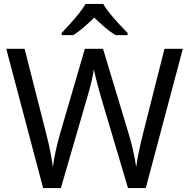

<svg xmlns="http://www.w3.org/2000/svg" viewBox="-20 -964 970 984"><path d="M917 -714 727 0H636L497 -468Q489 -497 481 -526Q473 -555 468 -577.5Q463 -600 461 -609Q460 -596 450.5 -553.5Q441 -511 427 -465L292 0H201L12 -714H106L217 -278Q229 -232 237.5 -189Q246 -146 251 -108Q256 -147 266 -193Q276 -239 289 -283L415 -714H508L639 -280Q653 -234 663 -188.5Q673 -143 678 -108Q683 -145 692 -188.5Q701 -232 713 -279L823 -714ZM509 -944Q521 -922 543.5 -894.5Q566 -867 590.5 -840.5Q615 -814 634 -795V-784H572Q546 -800 518 -823.5Q490 -847 463 -874Q436 -847 409 -824Q382 -801 356 -784H296V-795Q315 -815 338.5 -841Q362 -867 384 -894.5Q406 -922 419 -944Z"/></svg>

Font: Noto Sans Imperial Aramaic
Style: Regular
Weight: 400
Designer: Monotype Design Team
Foundry: Monotype Imaging Inc.
Version: Version 2.001; ttfautohint (v1.8.4.7-5d5b)